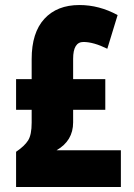

<svg xmlns="http://www.w3.org/2000/svg" viewBox="-20 -744 535 764"><path d="M296 -724Q375 -724 448 -684L407 -550Q352 -577 312 -577Q271 -577 271 -510V-429H399V-307H271V-257Q271 -184 205 -146H461V0H44V-140Q78 -163 92 -185.5Q106 -208 106 -256V-307H44V-429H106V-509Q106 -614 156.5 -669Q207 -724 296 -724Z"/></svg>

Font: Noto Sans Kannada ExtraCondensed Black
Style: Regular
Weight: 900
Width: 2
Designer: Jelle Bosma - Monotype Design Team
Foundry: Monotype Imaging Inc.
Version: Version 2.005; ttfautohint (v1.8.4.7-5d5b)